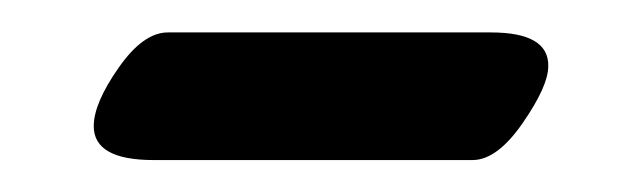

<svg xmlns="http://www.w3.org/2000/svg" viewBox="-20 -314 398 119"><path d="M272.9 -214.8H75.2Q38.1 -214.8 38.1 -235.8Q38.1 -250 53.5 -272Q68.8 -293.9 84 -293.9H284.2Q320.3 -293.9 319.8 -272.9Q319.8 -260.7 304 -237.8Q288.1 -214.8 272.9 -214.8Z"/></svg>

Font: Linux Libertine
Style: Bold
Weight: 700
Designer: Philipp H. Poll
Foundry: Philipp H. Poll
Version: Version 5.0.3